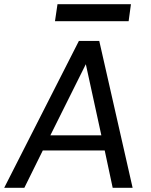

<svg xmlns="http://www.w3.org/2000/svg" viewBox="-24 -895 718 915"><path d="M-4 0 352 -700H449L608 0H513L475 -178H180L92 0ZM216 -250H459L385 -589ZM238 -794 250 -875H600L589 -794Z"/></svg>

Font: Host Grotesk
Style: Italic
Weight: 400
Italic angle: -8°
Designer: Doğukan Karapınar based on Poppins by Indian Type Foundry, Jonny Pinhorn
Foundry: Element Type
Version: Version 1.001; ttfautohint (v1.8.4.7-5d5b)